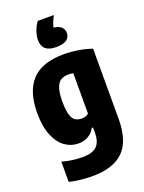

<svg xmlns="http://www.w3.org/2000/svg" viewBox="-188 -898 914 1215"><g transform="rotate(-20 269.5 -291.0)"><path d="M62 212.5V76.5Q132.5 95.5 200.5 95.5Q264 95.5 294.2 67.8Q324.5 40 324.5 -25.5V-58.5H316Q299.5 -28 271 -11.2Q242.5 5.5 204.5 5.5Q156.5 5.5 115.5 -23Q74.5 -51.5 49 -112.2Q23.5 -173 23.5 -264Q23.5 -409 92.2 -483Q161 -557 307 -557.5Q355 -557.5 405.2 -549.5Q455.5 -541.5 495.5 -526.5V-55.5Q495.5 94 426.5 162Q357.5 230 216 230Q179.5 230 138 225.5Q96.5 221 62 212.5ZM324.5 -152V-424Q304.5 -427 291.5 -427Q260.5 -427 240 -413.8Q219.5 -400.5 208.8 -368Q198 -335.5 198 -279.5Q198 -222.5 207 -191.2Q216 -160 233.5 -148Q251 -136 279 -136Q291.5 -136 303.8 -140.2Q316 -144.5 324.5 -152ZM373.5 -677.5Q373.5 -648 350.5 -632Q327.5 -616 280 -616Q186 -616 186 -697Q186 -725 197.5 -757Q209 -789 226.5 -812H335Q311.5 -767.5 305.5 -738Q340 -734 356.8 -718.2Q373.5 -702.5 373.5 -677.5Z"/></g></svg>

Font: Encode Sans Condensed ExtraBold
Style: Regular
Weight: 800
Width: 3
Designer: Multiple Designers
Foundry: Impallari Type
Version: Version 2.000